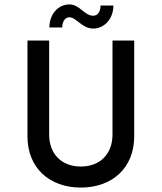

<svg xmlns="http://www.w3.org/2000/svg" viewBox="-20 -833 730 867"><path d="M345 -81C258 -81 202 -138 202 -225V-650H104V-217C104 -76 202 14 345 14C488 14 586 -76 586 -217V-650H488V-225C488 -138 432 -81 345 -81ZM203 -709H261C261 -734 273 -755 293 -755C325 -755 350 -704 401 -704C451 -704 492 -748 492 -808H434C434 -780 421 -762 401 -762C360 -762 341 -813 293 -813C242 -813 203 -768 203 -709Z"/></svg>

Font: Grotesk 02 Mince
Style: Bold
Weight: 400
Designer: Frank Adebiaye, contributions by Jérémy Landes, Ariel Martín Pérez
Foundry: Velvetyne Type Foundry
Version: Version 3.000;Glyphs 3.1.2 (3150)